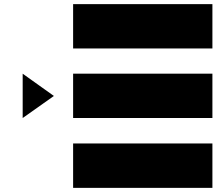

<svg xmlns="http://www.w3.org/2000/svg" viewBox="-20 -703 1040 922"><path d="M88.9 -349.1 238.8 -242.2 88.9 -136.2ZM1000 -14.2V199.2H331.1V-14.2ZM1000 -349.1V-136.2H331.1V-349.1ZM1000 -683.1V-470.2H331.1V-683.1Z"/></svg>

Font: Web Symbols
Style: Regular
Weight: 400
Designer: Igor Kiselev
Foundry: Just Be Nice studio
Version: Version 1.000;PS 001.001;hotconv 1.0.56